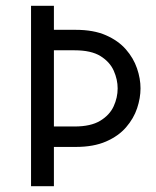

<svg xmlns="http://www.w3.org/2000/svg" viewBox="-20 -645 540 665"><path d="M87.5 0V-625H166.7V-541.7H242.4Q304.2 -541.7 346.9 -522.9Q389.6 -504.2 416 -474Q442.4 -443.8 454.5 -408.3Q466.7 -372.9 466.7 -338.9Q466.7 -305.6 454.9 -270.1Q443.1 -234.7 416.7 -204.2Q390.3 -173.6 347.2 -154.9Q304.2 -136.1 242.4 -136.1H166.7V0ZM166.7 -206.9H238.2Q294.4 -206.9 327.1 -226.7Q359.7 -246.5 373.6 -276.7Q387.5 -306.9 387.5 -338.9Q387.5 -369.4 374 -400Q360.4 -430.6 328.1 -450.7Q295.8 -470.8 238.2 -470.8H166.7Z"/></svg>

Font: co2trust
Style: Regular
Weight: 400
Designer: Kristian Moeller
Foundry: Dicotype
Version: Version 1.000